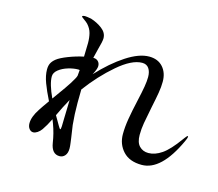

<svg xmlns="http://www.w3.org/2000/svg" viewBox="-110 -913 1221 1077"><g transform="rotate(15 500.0 -375.0)"><path d="M989 -268Q989 -261 979 -240Q891 -49 778 -49Q707 -49 669.5 -89.5Q632 -130 632 -189Q632 -230 640 -278Q648 -326 663 -392Q675 -445 680.5 -477.5Q686 -510 686 -534Q686 -565 673 -584Q660 -603 634 -603Q574 -603 492.5 -533Q411 -463 342 -370Q341 -340 341 -293Q341 -225 347 -165Q351 -132 358 -90Q359 -81 361.5 -63.5Q364 -46 364 -33Q364 -6 351.5 8.5Q339 23 320 23Q275 23 265 -39Q257 -93 238 -144L229 -167Q209 -126 190 -99Q180 -85 167 -76.5Q154 -68 143 -68Q129 -68 119.5 -80.5Q110 -93 110 -112Q110 -150 142 -198Q154 -217 184 -259Q158 -311 142.5 -352.5Q127 -394 127 -429Q127 -450 134 -464.5Q141 -479 158 -493Q178 -509 222 -526Q266 -543 309 -552Q311 -608 311 -631Q311 -662 304.5 -687.5Q298 -713 278 -735Q269 -744 254.5 -754Q240 -764 240 -767Q240 -770 245 -771.5Q250 -773 255 -773Q265 -773 292 -768Q330 -756 359 -733.5Q388 -711 388 -679Q388 -661 374 -612Q362 -565 361 -559H363Q379 -559 389.5 -548.5Q400 -538 400 -521Q400 -504 381 -469Q456 -550 530.5 -598.5Q605 -647 663 -647Q714 -647 743 -614.5Q772 -582 772 -530Q772 -500 766 -464.5Q760 -429 749 -377Q736 -313 730 -278Q724 -243 724 -209Q724 -165 744.5 -144Q765 -123 797 -123Q835 -123 874.5 -150Q914 -177 965 -248Q967 -250 972.5 -258Q978 -266 981.5 -269Q985 -272 987 -272Q989 -272 989 -268ZM198 -279Q225 -316 252 -354.5Q279 -393 293 -419Q299 -429 302 -439L305 -473Q303 -474 297 -474Q270 -474 238.5 -464.5Q207 -455 185 -437.5Q163 -420 163 -398Q163 -354 198 -279ZM291 -187Q291 -212 293 -260L294 -296Q266 -246 242 -194Q261 -160 264 -156Q266 -153 271.5 -143Q277 -133 280.5 -128.5Q284 -124 286 -124Q289 -124 290 -142.5Q291 -161 291 -187Z"/></g></svg>

Font: Shippori Mincho SemiBold
Style: Regular
Weight: 600
Designer: FONTDASU
Foundry: FONTDASU / Google Inc. / but / Adobe
Version: Version 3.110; ttfautohint (v1.8.3)